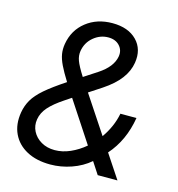

<svg xmlns="http://www.w3.org/2000/svg" viewBox="-110 -830 869 936"><g transform="rotate(15 325.0 -362.0)"><path d="M227.1 9.8Q157.2 9.8 108.2 -16.6Q59.1 -43 36.9 -90.1Q14.6 -137.2 24.9 -199.2Q30.8 -233.9 47.9 -263.4Q64.9 -293 101.8 -325Q138.7 -356.9 203.1 -399.4Q176.3 -442.4 162.1 -471.9Q147.9 -501.5 144 -525.6Q140.1 -549.8 144.5 -576.2Q156.7 -648.4 211.2 -691.4Q265.6 -734.4 343.3 -734.4Q423.3 -734.4 466.6 -690.2Q509.8 -646 498.5 -576.2Q491.7 -533.2 462.4 -494.1Q433.1 -455.1 378.4 -418.9L314.5 -377L438.5 -189.9Q459 -218.8 473.4 -251.5Q487.8 -284.2 494.1 -317.9H575.2Q555.7 -199.7 484.9 -120.1L564.5 0H464.8L425.3 -60.5Q386.2 -26.9 333.5 -8.5Q280.8 9.8 227.1 9.8ZM381.3 -127 246.6 -332 214.4 -310.5Q165 -277.8 139.6 -249Q114.3 -220.2 108.9 -186.5Q103.5 -153.8 117.9 -125.7Q132.3 -97.7 161.6 -80.6Q190.9 -63.5 230 -63.5Q269 -63.5 308.1 -80.8Q347.2 -98.1 381.3 -127ZM270.5 -443.4 337.9 -487.3Q404.8 -531.2 414.1 -585.4Q419.4 -617.2 398.9 -639.6Q378.4 -662.1 341.8 -662.1Q300.8 -662.1 267.6 -634.5Q234.4 -606.9 227.1 -563Q223.1 -539.1 232.2 -514.4Q241.2 -489.7 270.5 -443.4Z"/></g></svg>

Font: Inter Display
Style: Italic
Weight: 400
Italic angle: -9.39999°
Designer: Rasmus Andersson
Foundry: rsms
Version: Version 4.000;git-a52131595